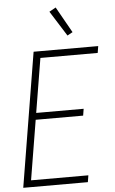

<svg xmlns="http://www.w3.org/2000/svg" viewBox="-63 -1007 626 1048"><g transform="rotate(-5 250.0 -482.5)"><path d="M21 0 142 -735H496L490 -698H176L127 -401H387L381 -364H121L67 -37H381L375 0ZM334 -807 247 -945 283 -965 363 -823Z"/></g></svg>

Font: Iosevka Extralight
Style: Italic
Weight: 200
Italic angle: -9°
Monospace: yes
Designer: Belleve Invis
Foundry: Belleve Invis
Version: Version 32.5.0; ttfautohint (v1.8.4)